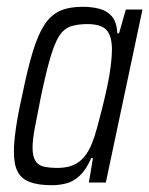

<svg xmlns="http://www.w3.org/2000/svg" viewBox="-20 -538 440 566"><path d="M133 8Q94 8 69 -1Q44 -10 32.5 -31Q21 -52 21 -91Q21 -119 27 -160.5Q33 -202 45 -255Q61 -334 76.5 -385Q92 -436 111 -465Q130 -494 157 -506Q184 -518 223 -518Q251 -518 273.5 -512Q296 -506 310 -489.5Q324 -473 326 -440H331L351 -510H400L292 0H242L254 -72H249Q234 -38 215.5 -20.5Q197 -3 176 2.5Q155 8 133 8ZM150 -43Q175 -43 194 -50.5Q213 -58 227 -74Q241 -90 251 -115Q258 -132 265.5 -159Q273 -186 281 -218Q289 -250 296 -282.5Q303 -315 306.5 -344Q310 -373 310 -391Q310 -433 293.5 -450Q277 -467 238 -467Q208 -467 188 -460Q168 -453 154.5 -432Q141 -411 128.5 -368.5Q116 -326 101 -255Q90 -200 83 -163Q76 -126 76 -103Q76 -78 84 -64.5Q92 -51 108.5 -47Q125 -43 150 -43Z"/></svg>

Font: Saira Condensed Light
Style: Italic
Weight: 300
Width: 3
Italic angle: -12°
Designer: Hector Gatti with collaboration of the Omnibus-Type team
Foundry: Omnibus-Type
Version: Version 1.101